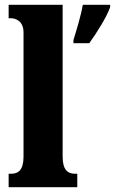

<svg xmlns="http://www.w3.org/2000/svg" viewBox="-20 -780 479 800"><path d="M16 0H302V-56H294C263 -56 241 -71 241 -127V-760H16V-704H26C39 -704 78 -697 78 -645V-127C78 -71 56 -56 26 -56H16ZM286 -613V-600H352C383 -643 424 -708 439 -750V-760H325C318 -717 298 -652 286 -613Z"/></svg>

Font: Noto Serif Devanagari ExtraCondensed Black
Style: Regular
Weight: 900
Width: 2
Designer: Universal Thirst, Indian Type Foundry and the Monotype Design Team
Foundry: Monotype Imaging Inc.
Version: Version 2.004